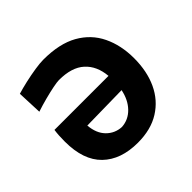

<svg xmlns="http://www.w3.org/2000/svg" viewBox="-136 -648 799 799"><g transform="rotate(-45 263.5 -248.5)"><path d="M249.5 12.5Q150 12.5 93.8 -42Q37.5 -96.5 37.5 -206Q37.5 -244 41.5 -271H359.5Q354 -334 315.2 -369.2Q276.5 -404.5 201.5 -404.5Q190 -404.5 165 -399.5Q140 -394.5 109.5 -386.5Q79 -378.5 50.5 -369L46 -479Q70.5 -486.5 102.5 -493.8Q134.5 -501 165.2 -505.8Q196 -510.5 215.5 -510.5Q310 -510.5 369.8 -476.8Q429.5 -443 458.2 -383.5Q487 -324 487 -247.5Q487 -171 459.8 -112.5Q432.5 -54 379.5 -20.8Q326.5 12.5 249.5 12.5ZM248.5 -81Q289 -83.5 317.8 -113.2Q346.5 -143 356 -190.5L151 -187Q155 -138 182.2 -110.5Q209.5 -83 248.5 -81Z"/></g></svg>

Font: Commissioner Loud SemiBold
Style: Regular
Weight: 600
Designer: Kostas Bartsokas
Foundry: Kostas Bartsokas
Version: Version 1.000; ttfautohint (v1.8.3)